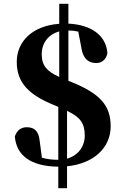

<svg xmlns="http://www.w3.org/2000/svg" viewBox="-20 -858 648 1008"><path d="M332 -276C400 -244 425 -212 425 -146C425 -88 389 -41 332 -25ZM291 -454C229 -482 199 -512 199 -573C199 -633 235 -678 291 -693ZM339 -434V-698C358 -698 374 -696 391 -692L407 -608C417 -542 452 -527 486 -527C512 -527 537 -543 544 -579C537 -671 461 -728 339 -734V-838H291V-733C152 -723 68 -642 68 -533C68 -420 136 -359 262 -307L286 -297V-19C252 -19 225 -23 200 -30L188 -121C182 -172 159 -190 120 -190C94 -190 70 -177 58 -142C65 -42 143 16 286 17V130H332V15C472 1 561 -82 561 -195C561 -304 506 -367 351 -429Z"/></svg>

Font: Noto Serif TC Black
Style: Regular
Weight: 900
Version: Version 1.001;PS 1.001;hotconv 16.6.54;makeotf.lib2.5.65590